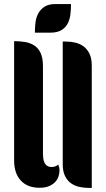

<svg xmlns="http://www.w3.org/2000/svg" viewBox="-20 -932 525 952"><path d="M193 -169Q193 -158 194.5 -146.5Q196 -135 200.5 -125.5Q205 -116 213.5 -110Q222 -104 237 -104Q255 -104 269 -116Q272 -108 273.5 -101.5Q275 -95 275 -87Q275 -71 269.5 -55.5Q264 -40 252 -28Q240 -16 221.5 -8.5Q203 -1 176 -1Q116 -1 83 -37Q50 -73 50 -136V-728Q77 -728 102.5 -724Q128 -720 148.5 -707.5Q169 -695 181 -670Q193 -645 193 -603ZM435 0H425Q399 0 375 -5Q351 -10 332.5 -23Q314 -36 302.5 -59Q291 -82 291 -119V-726H307Q331 -726 354 -720.5Q377 -715 395 -701.5Q413 -688 424 -665Q435 -642 435 -606ZM153 -770Q153 -792 155.5 -817Q158 -842 168.5 -863Q179 -884 199.5 -898Q220 -912 256 -912H332Q332 -889 329.5 -864Q327 -839 317 -818Q307 -797 286 -783.5Q265 -770 229 -770Z"/></svg>

Font: Kenia
Style: Regular
Weight: 400
Designer: Julia Petretta
Foundry: Julia Petretta
Version: Version 1.001